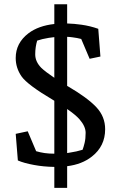

<svg xmlns="http://www.w3.org/2000/svg" viewBox="-20 -783 577 913"><path d="M303.7 -372.1Q395.5 -318.4 437.7 -273.7Q480 -229 480 -168.5Q480 -87.9 417 -38.6Q370.1 -1.5 299.3 7.3V110.4H238.3V10.7Q186 9.8 142.1 1.5Q93.8 -7.3 64.9 -20L54.7 -146.5L111.8 -158.7L151.9 -64Q169.9 -58.6 191.9 -55.2Q212.9 -52.2 238.3 -52.2V-303.7Q235.8 -305.2 233.9 -306.6Q109.9 -379.9 82.3 -419.9Q54.7 -460 54.7 -507.3Q54.7 -578.6 115.7 -625Q163.1 -660.6 238.3 -668.9V-762.7H299.3V-671.4Q333 -670.4 367.2 -665.5Q408.7 -659.7 447.3 -646L457.5 -514.2L406.2 -503.4L366.2 -597.7Q346.2 -603 325.2 -605.5Q312.5 -607.4 299.3 -607.9V-374.5Q301.3 -373.5 303.7 -372.1ZM311 -57.1Q344.2 -62 372.6 -70.8Q377.4 -83 382.3 -103.3Q387.2 -123.5 387.2 -151.4Q387.2 -182.1 358.4 -215.3Q340.8 -235.8 299.3 -264.6V-55.2Q305.2 -56.2 311 -57.1ZM211.9 -603Q179.2 -597.7 156.7 -589.8Q152.3 -575.2 149.9 -558.8Q147.5 -542.5 147.5 -524.4Q147.5 -489.7 176.3 -460.4Q194.3 -442.9 238.3 -413.1V-606.4Q224.6 -605 211.9 -603Z"/></svg>

Font: Noticia Text
Style: Regular
Weight: 400
Designer: JM Sole
Foundry: JM Sole
Version: Version 1.003